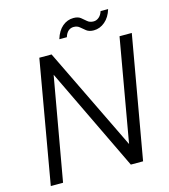

<svg xmlns="http://www.w3.org/2000/svg" viewBox="-125 -961 932 1059"><g transform="rotate(-15 341.5 -431.5)"><path d="M33 0 155 -700H225L510 -112L613 -700H683L560 0H490L207 -589L103 0ZM288 -770Q302 -816 330 -839.5Q358 -863 393 -863Q419 -863 433.5 -851.5Q448 -840 461.5 -828Q475 -816 497 -816Q513 -816 527 -827.5Q541 -839 548 -861H591Q578 -817 549 -792.5Q520 -768 485 -768Q459 -768 443.5 -780Q428 -792 415 -803.5Q402 -815 381 -815Q364 -815 351 -804Q338 -793 331 -770Z"/></g></svg>

Font: DM Sans 24pt Light
Style: Italic
Weight: 300
Italic angle: -10°
Designer: Colophon Foundry, Jonny Pinhorn
Foundry: Colophon Foundry
Version: Version 4.004;gftools[0.9.30]